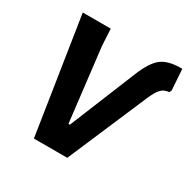

<svg xmlns="http://www.w3.org/2000/svg" viewBox="-148 -788 915 927"><g transform="rotate(30 309.0 -325.0)"><path d="M158 0 58 -645H214L219 -552L267 -145H275L424 -510Q457 -593 495.5 -622Q534 -651 610 -650L618 -533L612 -521Q585 -519 568 -501.5Q551 -484 532 -439L344 0Z"/></g></svg>

Font: Alegreya Sans ExtraBold
Style: Italic
Weight: 800
Italic angle: -7°
Designer: Juan Pablo del Peral
Foundry: Huerta Tipografica
Version: Version 2.007